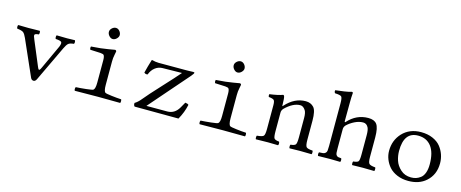

<svg xmlns="http://www.w3.org/2000/svg" viewBox="-41 -1297 4560 1901"><g transform="rotate(15 2239.0 -346.5)"><path d="M423.8 -444.8Q418.9 -448.7 418.9 -463.4Q418.9 -478 423.8 -481.9Q505.9 -480 528.8 -480Q562 -480 609.9 -481.9Q614.7 -477.1 615 -463.1Q615.2 -449.2 609.9 -444.8Q568.8 -440.9 553.5 -427Q538.1 -413.1 520 -375L347.2 -11.2Q335.9 11.7 318.8 12.2Q297.9 12.2 288.1 -8.8L126 -376Q108.9 -415 92.5 -427.5Q76.2 -439.9 29.8 -444.8Q24.9 -448.7 24.9 -463.4Q24.9 -478 29.8 -481.9Q111.8 -480 132.8 -480Q168 -480 250 -481.9Q254.9 -478 254.9 -463.6Q254.9 -449.2 250 -444.8Q212.9 -441.9 208.5 -430.4Q204.1 -418.9 221.2 -381.8L323.2 -138.2Q332 -116.2 337.4 -110.1Q342.8 -104 348.9 -109.6Q355 -115.2 363.8 -134.8L478 -381.8Q493.2 -419.9 481.9 -430.9Q470.7 -441.9 423.8 -444.8Z M913.6 -649.9Q913.6 -670.9 932.1 -688Q950.7 -705.1 971.7 -705.1Q993.7 -705.1 1009.8 -686Q1025.9 -667 1025.9 -645Q1025.9 -626 1007.8 -607.9Q989.7 -589.8 967.8 -589.8Q947.8 -589.8 930.7 -608.9Q913.6 -627.9 913.6 -649.9ZM1019.5 -133.8Q1019.5 -68.8 1037.6 -57.1Q1045.4 -51.3 1103 -44.2Q1160.6 -37.1 1203.6 -35.2Q1207.5 -30.3 1207.5 -16.1Q1207.5 -2 1203.6 2Q1117.7 0 977.5 0Q822.8 0 738.8 2Q733.9 -2 733.9 -15.9Q733.9 -29.8 738.8 -35.2Q780.8 -37.1 843.8 -43.9Q906.7 -50.8 914.6 -57.1Q932.6 -71.3 932.6 -133.8V-363.8Q932.6 -400.9 921.9 -415Q916 -422.9 887.5 -425.5Q858.9 -428.2 781.7 -430.2Q773.9 -446.3 779.8 -462.9Q887.2 -469.7 953.6 -481.9Q1015.6 -493.2 1019.5 -493.2Q1024.4 -493.2 1029.1 -489Q1033.7 -484.9 1033.7 -480Q1033.7 -474.1 1026.6 -442.6Q1019.5 -411.1 1019.5 -372.1Z M1400.4 -490.2Q1434.6 -480.5 1469.2 -480H1752.4Q1765.6 -480 1782 -480.5Q1798.3 -481 1810.8 -481.4Q1823.2 -481.9 1824.2 -481.9Q1836.4 -481.9 1836.4 -475.1Q1836.4 -467.3 1808.1 -434.1Q1762.2 -379.9 1632.8 -232.9Q1503.4 -85.9 1462.4 -37.1H1675.3Q1751.5 -37.1 1793.5 -109.9L1826.2 -167.5Q1851.6 -165 1861.3 -154.3Q1844.7 -74.7 1801.3 2Q1478 0 1351.1 0Q1337.9 -13.2 1341.3 -35.2Q1372.6 -53.7 1401.4 -89.4Q1447.3 -146 1560.3 -267.8Q1673.3 -389.6 1718.3 -442.9L1518.1 -439.9Q1478 -439 1444.6 -413.6Q1411.1 -388.2 1393.1 -340.8Q1372.1 -335.9 1357.4 -350.6Q1373.5 -417 1394.5 -483.9Q1394.5 -490.2 1400.4 -490.2Z M2192.9 -649.9Q2192.9 -670.9 2211.4 -688Q2230 -705.1 2251 -705.1Q2272.9 -705.1 2289.1 -686Q2305.2 -667 2305.2 -645Q2305.2 -626 2287.1 -607.9Q2269 -589.8 2247.1 -589.8Q2227.1 -589.8 2210 -608.9Q2192.9 -627.9 2192.9 -649.9ZM2298.8 -133.8Q2298.8 -68.8 2316.9 -57.1Q2324.7 -51.3 2382.3 -44.2Q2439.9 -37.1 2482.9 -35.2Q2486.8 -30.3 2486.8 -16.1Q2486.8 -2 2482.9 2Q2397 0 2256.8 0Q2102.1 0 2018.1 2Q2013.2 -2 2013.2 -15.9Q2013.2 -29.8 2018.1 -35.2Q2060.1 -37.1 2123 -43.9Q2186 -50.8 2193.8 -57.1Q2211.9 -71.3 2211.9 -133.8V-363.8Q2211.9 -400.9 2201.2 -415Q2195.3 -422.9 2166.7 -425.5Q2138.2 -428.2 2061 -430.2Q2053.2 -446.3 2059.1 -462.9Q2166.5 -469.7 2232.9 -481.9Q2294.9 -493.2 2298.8 -493.2Q2303.7 -493.2 2308.3 -489Q2313 -484.9 2313 -480Q2313 -474.1 2305.9 -442.6Q2298.8 -411.1 2298.8 -372.1Z M2770.5 -389.2Q2861.3 -490.2 2975.6 -490.2Q3027.3 -490.2 3058.6 -456.1Q3088.4 -422.9 3088.4 -321.8V-126Q3088.4 -65.9 3101.6 -52Q3114.7 -38.1 3165.5 -35.2Q3169.4 -31.2 3169.4 -16.6Q3169.4 -2 3165.5 2Q3079.6 0 3044.4 0Q3023.4 0 2939.5 2Q2935.5 -2.9 2935.5 -16.4Q2935.5 -29.8 2939.5 -35.2Q2980.5 -39.1 2991 -53Q3001.5 -66.9 3001.5 -126V-325.2Q3001.5 -378.4 2986.8 -401.9Q2963.9 -438 2933.6 -438Q2859.4 -438 2778.8 -358.9Q2761.7 -339.8 2761.7 -316.9V-126Q2761.7 -66.9 2771.7 -53Q2781.7 -39.1 2821.8 -35.2Q2826.7 -30.3 2826.7 -16.1Q2826.7 -2 2821.8 2Q2737.8 0 2717.8 0Q2676.8 0 2594.7 2Q2590.8 -2 2590.8 -15.9Q2590.8 -29.8 2594.7 -35.2Q2648.9 -40 2661.9 -53Q2674.8 -65.9 2674.8 -126V-368.2Q2674.8 -410.2 2663.1 -421.1Q2651.4 -432.1 2609.4 -436Q2603.5 -453.1 2607.4 -463.9Q2697.3 -476.1 2741.7 -493.2Q2749.5 -493.2 2753.4 -484.9Q2761.2 -466.8 2761.7 -389.2Q2761.7 -377 2770.5 -389.2Z M3399.4 -316.9V-122.1Q3399.4 -90.3 3400.9 -74.5Q3402.3 -58.6 3410.6 -49.6Q3418.9 -40.5 3427.7 -38.6Q3436.5 -36.6 3459 -35.2Q3463.4 -30.8 3463.4 -16.6Q3463.4 -2.4 3459 2Q3398.9 0 3356.4 0Q3311 0 3232.4 2Q3228 -2.4 3228 -16.4Q3228 -30.3 3232.4 -35.2Q3261.7 -36.1 3273.7 -37.8Q3285.6 -39.6 3296.6 -48.3Q3307.6 -57.1 3309.8 -73.5Q3312 -89.8 3312 -122.1V-559.1Q3312 -615.2 3300 -627.2Q3288.1 -639.2 3234.4 -641.1Q3223.1 -652.3 3228 -670.9Q3262.2 -673.8 3317.6 -682.4Q3373 -690.9 3390.1 -698.2Q3403.3 -698.2 3403.3 -688Q3399.4 -647.9 3399.4 -583L3398.4 -399.9Q3398.4 -393.6 3400.1 -391.4Q3401.9 -389.2 3404.1 -389.9Q3406.2 -390.6 3408.2 -393.1Q3495.1 -490.2 3617.2 -490.2Q3678.2 -490.2 3704.1 -456.1Q3731 -420.9 3731.4 -321.8V-122.1Q3731.4 -65.9 3745.4 -52.5Q3759.3 -39.1 3808.1 -35.2Q3812 -31.2 3812 -16.6Q3812 -2 3808.1 2Q3722.2 0 3688.5 0Q3653.3 0 3582 2Q3578.1 -2.9 3578.1 -16.4Q3578.1 -29.8 3582 -35.2Q3623 -39.1 3633.5 -51.5Q3644 -64 3644 -122.1V-320.8Q3644 -374 3632.3 -397.9Q3614.3 -434.1 3579.1 -434.1Q3536.1 -434.1 3492.2 -412.1Q3448.2 -390.1 3416 -358.9Q3399.4 -340.3 3399.4 -316.9Z M3897.9 -230Q3897.9 -336.9 3966.8 -412.1Q4040 -490.2 4158.7 -490.2Q4225.6 -490.2 4277.8 -467.5Q4330.1 -444.8 4359.4 -408Q4388.7 -371.1 4403.3 -328.6Q4418 -286.1 4418 -240.2Q4418 -122.1 4337.9 -51.8Q4268.1 10.3 4156.7 9.8Q4093.8 9.8 4042.7 -11.7Q3991.7 -33.2 3961.2 -67.6Q3930.7 -102.1 3914.3 -144Q3897.9 -186 3897.9 -230ZM4138.7 -449.2Q3993.7 -449.2 3993.7 -254.9Q3993.7 -205.1 4009.3 -157Q4024.9 -108.9 4067.9 -69.8Q4110.8 -30.8 4174.8 -30.8Q4201.7 -30.8 4224.9 -37.8Q4248 -44.9 4271.5 -62.5Q4294.9 -80.1 4308.3 -116Q4321.8 -151.9 4321.8 -203.1Q4321.8 -324.2 4273.7 -386.7Q4225.6 -449.2 4138.7 -449.2Z"/></g></svg>

Font: Linux Libertine Mono
Style: Mono
Weight: 400
Designer: Philipp H. Poll
Foundry: Philipp H. Poll
Version: Version 5.1.7 ; ttfautohint (v0.9)